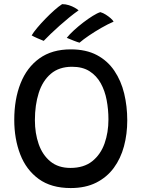

<svg xmlns="http://www.w3.org/2000/svg" viewBox="-20 -904 717 949"><path d="M329.5 25.5Q233 25.5 171.2 -19.5Q109.5 -64.5 80 -141Q50.5 -217.5 50.5 -311.5Q50.5 -414 81.8 -492.5Q113 -571 175 -615.5Q237 -660 329.5 -660Q405.5 -660 458.8 -631.8Q512 -603.5 545.2 -554.2Q578.5 -505 593.8 -441.8Q609 -378.5 609 -309Q609 -241.5 592.8 -181Q576.5 -120.5 542.5 -74.2Q508.5 -28 455.5 -1.2Q402.5 25.5 329.5 25.5ZM328 -74Q394.5 -74 436 -107.2Q477.5 -140.5 496.8 -195Q516 -249.5 516 -313.5Q516 -362.5 507.2 -409Q498.5 -455.5 477.8 -492.8Q457 -530 422.5 -552Q388 -574 336 -574Q272 -574 231.2 -539.2Q190.5 -504.5 171.5 -444.8Q152.5 -385 152.5 -310Q152.5 -245.5 171.2 -191.8Q190 -138 229 -106Q268 -74 328 -74ZM287 -883.5Q305 -883.5 321 -878.2Q337 -873 349.2 -866Q361.5 -859 368.5 -853Q346.5 -837.5 322.5 -818Q298.5 -798.5 275 -777.5Q251.5 -756.5 231 -737Q210.5 -717.5 196 -702Q183.5 -707 165 -715Q146.5 -723 136.5 -729Q145.5 -744.5 163.5 -766Q181.5 -787.5 203.8 -810.5Q226 -833.5 248 -853Q270 -872.5 287 -883.5ZM476 -844Q490 -840 503.2 -831.5Q516.5 -823 527 -813.8Q537.5 -804.5 541.5 -797Q513.5 -785 481.2 -766.5Q449 -748 420.2 -728.5Q391.5 -709 373 -693Q363.5 -695.5 343.8 -703.2Q324 -711 310 -717Q323.5 -734 345.2 -754Q367 -774 391.5 -792.8Q416 -811.5 438.5 -825.5Q461 -839.5 476 -844Z"/></svg>

Font: Grandstander Thin
Style: Regular
Weight: 400
Version: Version 1.200